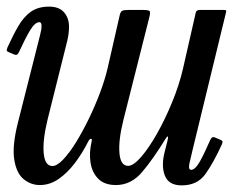

<svg xmlns="http://www.w3.org/2000/svg" viewBox="-33 -550 710 580"><path d="M-11 -405.5Q6 -443 22.2 -471Q38.5 -499 60.2 -514.5Q82 -530 115.5 -530Q145.5 -530 160.5 -512.8Q175.5 -495.5 175.5 -469Q175.5 -449.5 170.5 -428L111 -190Q95.5 -126.5 99 -87.5Q102.5 -48.5 125.5 -48.5Q139 -48.5 157.5 -67.8Q176 -87 196 -119.2Q216 -151.5 235 -190.5Q254 -229.5 269 -269.5Q284 -309.5 292 -343.5L328.5 -503.5Q331 -515 336.5 -517.5Q342 -520 356.5 -520H397.5Q416 -520 419 -516.5Q422 -513 418 -497.5L340 -188.5Q324.5 -126.5 327.8 -87.8Q331 -49 354 -49Q370 -49 393.2 -75.8Q416.5 -102.5 441.2 -146.2Q466 -190 487.2 -241.8Q508.5 -293.5 520 -343.5L558.5 -512.5Q560.5 -520 570.5 -520H641Q648.5 -520 649.8 -518.8Q651 -517.5 649.5 -511.5L548.5 -96Q544 -78 539.5 -57.5Q535 -37 544.5 -37Q556.5 -37 570.8 -62.2Q585 -87.5 602 -127Q605 -133 608 -135Q611 -137 618 -134L631 -128.5Q637.5 -126 638.8 -123.5Q640 -121 637.5 -114.5Q612 -58.5 587.5 -24.2Q563 10 516 10Q476.5 10 465 -19.5Q453.5 -49 464.5 -91.5L473 -125Q476 -136.5 473.8 -137.5Q471.5 -138.5 467.5 -131.5Q430 -70 396.5 -30.5Q363 9 317.5 9Q282.5 9 263.8 -10Q245 -29 240.5 -58.8Q236 -88.5 243.5 -121.5Q246 -130.5 242 -130.8Q238 -131 233.5 -122.5Q216.5 -88.5 194 -58.5Q171.5 -28.5 144.8 -9.8Q118 9 87.5 9Q60 9 38.2 -9Q16.5 -27 10 -68.2Q3.5 -109.5 21 -179L83 -424Q84.5 -430.5 88.5 -445.8Q92.5 -461 92.5 -472Q92.5 -483 86 -483Q72.5 -483 57.5 -457.8Q42.5 -432.5 24.5 -393Q21.5 -387 18.5 -385Q15.5 -383 8.5 -386L-4.5 -391.5Q-11 -394 -12.2 -396.5Q-13.5 -399 -11 -405.5Z"/></svg>

Font: Besley* Condensed
Style: Italic
Weight: 400
Width: 3
Italic angle: -13°
Designer: Owen Earl
Foundry: indestructible type*
Version: Version 3.000; ttfautohint (v1.8.3)